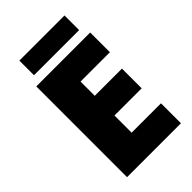

<svg xmlns="http://www.w3.org/2000/svg" viewBox="-260 -975 1068 1068"><g transform="rotate(-45 274.5 -441.0)"><path d="M467 -882H112V-767H467ZM501 0V-157H270V-292H484V-447H270V-559H501V-714H77V0Z"/></g></svg>

Font: Noto Sans Myanmar UI Black
Style: Regular
Weight: 900
Designer: Monotype Design Team
Foundry: Monotype Imaging Inc.
Version: Version 2.103